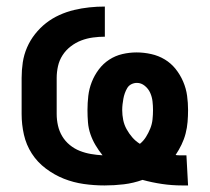

<svg xmlns="http://www.w3.org/2000/svg" viewBox="-20 -558 640 586"><path d="M536 8Q505 8 474.5 3.5Q444 -1 415 -9Q387 1 358 4.5Q329 8 299 8Q267 8 235.5 3.5Q204 -1 175 -12.5Q146 -24 120 -43.5Q94 -63 77 -89.5Q60 -116 53 -147Q46 -178 46 -210V-320Q46 -344 49.5 -367.5Q53 -391 62.5 -413Q72 -435 87 -454Q102 -473 120.5 -487.5Q139 -502 161 -512Q183 -522 206 -527.5Q229 -533 252.5 -535.5Q276 -538 300 -538V-446Q282 -446 263.5 -443.5Q245 -441 228 -434.5Q211 -428 196 -416.5Q181 -405 171 -389.5Q161 -374 157 -356Q153 -338 153 -320V-210Q153 -192 157 -174.5Q161 -157 170 -142Q179 -127 193 -115.5Q207 -104 223.5 -97.5Q240 -91 257.5 -88Q275 -85 293 -84Q281 -99 271.5 -115Q262 -131 256 -148.5Q250 -166 248.5 -184.5Q247 -203 247 -222Q247 -244 249.5 -265.5Q252 -287 260 -307.5Q268 -328 281.5 -346Q295 -364 313.5 -376Q332 -388 353.5 -393Q375 -398 397 -398Q419 -398 441.5 -393Q464 -388 483 -376.5Q502 -365 516 -347.5Q530 -330 539 -309Q548 -288 551 -266Q554 -244 554 -222Q554 -204 552.5 -186Q551 -168 546.5 -150.5Q542 -133 534 -116.5Q526 -100 516 -85Q521 -84 526.5 -84Q532 -84 538 -84Q541 -84 543.5 -84Q546 -84 549 -84L554 8Q550 8 545 8Q540 8 536 8ZM407 -119Q418 -128 425.5 -140Q433 -152 438.5 -165.5Q444 -179 445.5 -193.5Q447 -208 447 -222Q447 -235 445.5 -248.5Q444 -262 438.5 -274.5Q433 -287 422 -296Q411 -305 398 -305Q389 -305 381 -301Q373 -297 368.5 -289.5Q364 -282 361 -273.5Q358 -265 356.5 -256.5Q355 -248 354 -239.5Q353 -231 353 -222Q353 -207 356 -192Q359 -177 366.5 -163.5Q374 -150 384 -138.5Q394 -127 407 -119Z"/></svg>

Font: Iosevka Curly SmBdEx
Style: Regular
Weight: 600
Width: 7
Monospace: yes
Designer: Belleve Invis
Foundry: Belleve Invis
Version: Version 11.1.0; ttfautohint (v1.8.3)